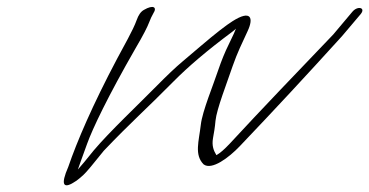

<svg xmlns="http://www.w3.org/2000/svg" viewBox="-20 -496 1083 563"><path d="M402 -467C393 -462 385.9 -452 380.7 -437C370.1 -407 341.8 -359 323.5 -324C250.9 -187 205.7 -81 180.3 -7C156.7 47 164.8 61 204.1 34C208.6 31 215.5 25 224.5 17C233.4 9 253.2 -15 284.4 -54C365.4 -139 405.8 -173 489.7 -258C531.3 -300 587.3 -348 660 -402C666 -406 669.5 -410 671.9 -412C670.1 -407 663.7 -392 651.3 -367C638.9 -342 629 -317 620.8 -293C605.6 -247 573.3 -170 568.8 -130C563.3 -82 549.2 -42 577.1 -14C601.2 4 651.3 -34 682.8 -67C790.4 -180 869.4 -265 982.9 -390L1037.9 -455C1053.2 -474 1028.2 -480 1012.8 -461L957.3 -395C853 -286 747.2 -176 653.9 -75C637.9 -58 625.4 -47 614.6 -41C606.7 -54 600.6 -68 604.6 -91C607.4 -106 610.3 -123 611.9 -142C615.2 -176 646.3 -255 662.1 -302C676.1 -342 689.1 -368 706.2 -405C724.4 -444 715.8 -468 662.1 -434C643 -422 612 -398 568.6 -361L515.6 -316C494.1 -298 469.1 -274 439.4 -244C385.3 -189 301.4 -110 254.9 -55C233.6 -28 217.3 -9 208.4 1C209.8 -4 219.1 -29 235.3 -74C251.5 -119 295.7 -212 377.8 -355C400.3 -393 412.6 -418 416.7 -429C420.8 -440 425.6 -450 429.7 -457C441.5 -475 429.5 -483 402 -467Z"/></svg>

Font: MewTooHand
Style: UltimateItaWide
Weight: 400
Designer: Mew Too, Robert Jablonski
Version: Version 0.77